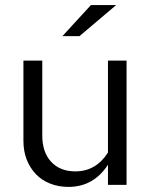

<svg xmlns="http://www.w3.org/2000/svg" viewBox="-20 -726 592 754"><path d="M72 0ZM146 -488V-194Q146 -128 181 -90.5Q216 -53 276 -53Q357 -53 404 -127V-488H477V0H404V-79Q347 8 249 8Q210 8 177 -5Q144 -18 121 -42Q98 -66 85 -99Q72 -132 72 -173V-488ZM337 -706H436L292 -584H225Z"/></svg>

Font: Rosa Sans Light
Style: Regular
Weight: 300
Designer: Pentagram / MCKL
Foundry: Pentagram / MCKL
Version: Version 1.005;September 16, 2019;FontCreator 11.5.0.2425 64-